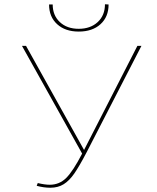

<svg xmlns="http://www.w3.org/2000/svg" viewBox="-20 -873 737 900"><path d="M643 -658 386 -159Q352 -94 328.5 -60Q305 -26 278.5 -9.5Q252 7 216 7Q185 7 152 -2L157 -15Q190 -7 213 -7Q258 -7 290 -38.5Q322 -70 365 -153L83 -658H102L374 -170L624 -658ZM489 -852 472 -853Q472 -801 438 -769.5Q404 -738 349 -738Q294 -738 260.5 -769.5Q227 -801 227 -852H210Q210 -794 248 -759.5Q286 -725 349 -725Q413 -725 451 -759.5Q489 -794 489 -852Z"/></svg>

Font: Ysabeau Thin
Style: Regular
Weight: 200
Designer: Christian Thalmann (Catharsis Fonts)
Version: Version 0.003